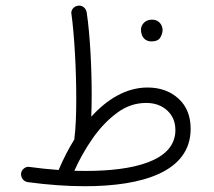

<svg xmlns="http://www.w3.org/2000/svg" viewBox="-20 -641 759 681"><path d="M54.7 -25.9V-22.9C54.7 -11.2 62.5 2.4 78.1 4.9C149.4 14.6 217.3 19.5 281.2 19.5C484.4 19.5 656.2 -31.2 656.2 -184.1C656.2 -229 642.1 -264.6 613.3 -291C584.5 -317.4 547.9 -330.6 503.4 -330.6C426.8 -330.6 358.9 -288.1 303.7 -227.1C304.7 -252 305.2 -278.8 305.2 -307.6C305.2 -400.9 299.3 -518.6 287.6 -596.7C285.2 -611.8 272.9 -621.1 261.2 -621.1C259.8 -621.1 257.8 -621.1 256.3 -620.6C243.2 -619.1 232.9 -607.4 232.9 -595.7C232.9 -594.2 232.9 -592.8 233.4 -591.3C244.1 -514.2 250.5 -391.1 250.5 -291C250.5 -234.4 248.5 -185.5 244.1 -151.9C243.7 -149.9 243.7 -147.9 243.7 -146.5C222.7 -112.8 204.1 -76.2 189 -40.5C188.5 -39.6 188.5 -38.6 188 -38.1C154.3 -40.5 120.1 -43.9 85.4 -48.8C84 -49.3 82 -49.3 80.6 -49.3C69.3 -49.3 56.6 -40 54.7 -25.9ZM498.5 -275.9C528.3 -275.9 553.2 -267.1 572.8 -249.5C592.3 -231.4 602.1 -208.5 602.1 -179.7C602.1 -68.4 450.2 -34.7 284.2 -34.7C271 -34.7 257.3 -34.7 243.7 -35.2C261.2 -74.7 282.7 -112.8 308.1 -149.4C333.5 -186 362.3 -216.3 394.5 -240.2C426.3 -264.2 460.9 -275.9 498.5 -275.9ZM480 -535.6C480 -529.3 481 -523.4 482.9 -518.1C486.8 -505.9 497.6 -494.1 517.6 -494.1C532.7 -494.1 543.5 -499 548.8 -508.3C554.2 -517.6 556.6 -526.4 556.6 -534.7C556.6 -542 554.7 -548.3 550.8 -554.7C543.5 -565.9 532.7 -571.3 518.6 -571.3C494.6 -571.3 480 -553.2 480 -535.6Z"/></svg>

Font: Mikhak Light
Style: Regular
Weight: 300
Designer: Amin Abedi
Version: Version 3.2